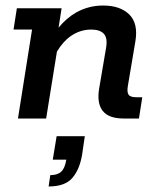

<svg xmlns="http://www.w3.org/2000/svg" viewBox="-20 -429 570 695"><path d="M45 0 96 -322H29L41 -399H203L192 -329Q221 -364 256 -384Q301 -409 353 -409Q415 -409 448 -376.5Q481 -344 470 -279L443 -119Q439 -97 445 -87Q451 -77 473 -77H495L483 0H428Q373 0 351.5 -28Q330 -56 339 -109L364 -256Q370 -291 356 -306.5Q342 -322 310 -322Q271 -322 237 -299Q208 -279 186 -242L147 0ZM156 246 162 205Q188 205 201.5 192.5Q215 180 220 149H171L185 64H287L277 132Q268 185 241.5 215.5Q215 246 156 246Z"/></svg>

Font: Rokkitt SemiBold SemiBold
Style: Italic
Weight: 600
Italic angle: -9°
Version: Version 3.103